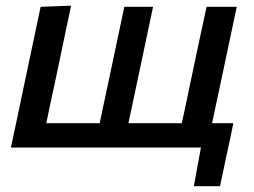

<svg xmlns="http://www.w3.org/2000/svg" viewBox="-20 -521 896 678"><path d="M664.5 136.5 689.5 0H18.5Q30 -54.5 41 -105.5Q51.5 -156.5 64.5 -218L75 -267.5Q90 -337.5 101 -390.5Q112 -443 123.5 -497L231 -501Q219.5 -445.5 208 -392Q196.5 -338 182 -267.5L171.5 -218Q163 -179 156.2 -147.2Q149.5 -115.5 143.5 -86H332Q338 -115.5 344.8 -147Q351.5 -178.5 360 -218L370.5 -267.5Q385.5 -337.5 396.5 -390.5Q407.5 -443 419 -497H520.5Q509 -443 498 -390.5Q487 -337.5 472 -267.5L461.5 -218Q453 -178.5 446.5 -147Q440 -115.5 433.5 -86H622Q628.5 -115.5 635.2 -147Q642 -178.5 650 -218L660.5 -267.5Q675.5 -337.5 686.5 -390.5Q697.5 -443 709.5 -497H816Q804.5 -443 793.5 -390.5Q782.5 -337.5 767.5 -267.5L757 -218Q748.5 -178.5 741.8 -147Q735 -115.5 729 -86H804Q798.5 -58 792.2 -28.5Q786 1 779.5 29.5Q774 56.5 768.2 83.2Q762.5 110 757 136.5Z"/></svg>

Font: Heraclito Medium
Style: Italic
Weight: 500
Italic angle: -12°
Designer: Kostas Bartsokas (font) & Cristiano Sobral (main changes)
Foundry: Kostas Bartsokas (font) & Cristiano Sobral (main changes)
Version: Version 1.00;July 8, 2020;FontCreator 13.0.0.2655 64-bit